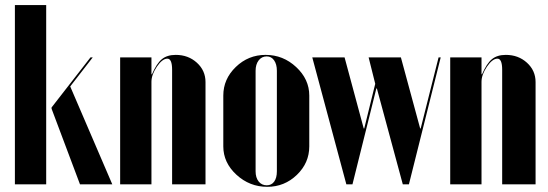

<svg xmlns="http://www.w3.org/2000/svg" viewBox="-20 -719 2139 749"><path d="M160.2 -699.2V0H38.1V-699.2ZM341.8 -495.1 253.9 -381.8 418 0H292L181.2 -294.9V-299.8L333 -495.1Z M572.8 -429.2Q590.8 -471.2 611.3 -488Q631.8 -504.9 665.5 -504.9Q714.4 -504.9 748 -474.4Q781.7 -443.8 781.7 -398.9V0H651.4V-446.8Q651.4 -490.2 632.8 -490.2Q613.3 -490.2 592 -459Q570.8 -427.7 570.8 -399.9V0H448.7V-495.1H570.8V-429.2Z M1016.1 -504.9Q1084.5 -504.9 1135.5 -457.3Q1186.5 -409.7 1186.5 -346.2V-147.9Q1186.5 -83.5 1138.2 -36.9Q1089.8 9.8 1022.5 9.8Q953.6 9.8 902.3 -37.4Q851.1 -84.5 851.1 -147.9V-346.2Q851.1 -410.6 899.9 -457.8Q948.7 -504.9 1016.1 -504.9ZM1020.5 -499Q1001 -499 989 -483.4Q977.1 -467.8 977.1 -442.9V-50.8Q977.1 -25.9 989 -11Q1001 3.9 1020.5 3.9Q1039.1 3.9 1049.6 -10.5Q1060.1 -24.9 1060.1 -50.8V-442.9Q1060.1 -468.3 1049.3 -483.6Q1038.6 -499 1020.5 -499Z M1331.1 0 1198.2 -495.1H1324.2L1398.9 -217.8H1400.9L1443.8 -392.1L1418 -495.1H1543.9L1619.1 -217.8H1621.1L1690.9 -495.1H1699.2L1575.2 0H1551.3L1450.2 -374H1448.2L1355 0Z M1860.4 -429.2Q1878.4 -471.2 1898.9 -488Q1919.4 -504.9 1953.1 -504.9Q2002 -504.9 2035.6 -474.4Q2069.3 -443.8 2069.3 -398.9V0H1939V-446.8Q1939 -490.2 1920.4 -490.2Q1900.9 -490.2 1879.6 -459Q1858.4 -427.7 1858.4 -399.9V0H1736.3V-495.1H1858.4V-429.2Z"/></svg>

Font: Moniqa Black Display
Style: Regular
Weight: 900
Designer: Rajesh Rajput
Foundry: Rajesh Rajput
Version: Version 1.000